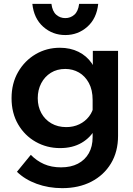

<svg xmlns="http://www.w3.org/2000/svg" viewBox="-20 -767 691 997"><path d="M593 -62Q593 21 556 82Q519 143 454 176.5Q389 210 303 210Q232 210 170.5 187.5Q109 165 68 125L140 37Q170 68 208.5 85Q247 102 297 102Q348 102 384.5 83Q421 64 441 29Q461 -6 461 -55V-248Q461 -300 441.5 -336Q422 -372 390 -390.5Q358 -409 319 -409Q276 -409 244 -389Q212 -369 194 -334.5Q176 -300 176 -257Q176 -214 194.5 -180Q213 -146 246.5 -126.5Q280 -107 324 -107Q361 -107 391.5 -121.5Q422 -136 442.5 -162.5Q463 -189 468 -224L497 -206Q500 -147 475.5 -100Q451 -53 404 -25.5Q357 2 292 2Q223 2 165.5 -30.5Q108 -63 74 -121.5Q40 -180 40 -257Q40 -334 74 -393Q108 -452 165 -485.5Q222 -519 291 -519Q345 -519 387.5 -498Q430 -477 456.5 -438.5Q483 -400 490 -347H462V-503H593ZM319 -585Q253 -585 204.5 -628Q156 -671 148 -747H247Q252 -708 272 -690.5Q292 -673 319 -673Q346 -673 366 -690.5Q386 -708 391 -747H490Q482 -671 433.5 -628Q385 -585 319 -585Z"/></svg>

Font: Wix Madefor Display
Style: Bold
Weight: 700
Designer: Dalton Maag Ltd
Foundry: Dalton Maag Ltd
Version: Version 3.100